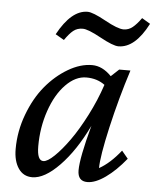

<svg xmlns="http://www.w3.org/2000/svg" viewBox="-48 -666 583 715"><g transform="rotate(5 243.0 -308.0)"><path d="M455.1 -618.2 486.3 -599.6Q438 -505.9 376 -505.9Q356 -505.9 307.1 -532.7Q258.3 -559.6 238.3 -559.6Q217.8 -559.6 203.4 -548.1Q189 -536.6 171.9 -511.7L139.6 -530.3Q190.4 -624 251 -624Q270.5 -624 319.1 -597.2Q367.7 -570.3 389.6 -570.3Q408.2 -570.3 423.1 -582.3Q438 -594.2 455.1 -618.2ZM98.6 7.8Q65.4 7.8 46.9 -19.5Q28.3 -46.9 28.3 -91.8Q28.3 -158.2 52 -221.4Q75.7 -284.7 112.5 -329.1Q149.4 -373.5 195.3 -400.6Q241.2 -427.7 285.2 -427.7Q323.7 -427.7 357.4 -392.6L386.7 -419.9H428.7Q394.5 -313.5 369.1 -202.4Q343.8 -91.3 343.8 -47.9Q384.3 -70.3 423.8 -120.1L447.3 -91.8Q410.2 -45.9 372.3 -19Q334.5 7.8 304.7 7.8Q268.6 7.8 268.6 -33.2Q268.6 -79.6 301.8 -202.1Q255.9 -106.9 200.2 -49.6Q144.5 7.8 98.6 7.8ZM111.3 -109.4Q111.3 -55.7 134.8 -55.7Q149.9 -55.7 175.8 -80.6Q201.7 -105.5 230.2 -145.5Q258.8 -185.5 288.1 -242.7Q317.4 -299.8 336.9 -358.4Q308.1 -379.9 267.6 -379.9Q227.1 -379.9 190.7 -342.5Q154.3 -305.2 132.8 -242.4Q111.3 -179.7 111.3 -109.4Z"/></g></svg>

Font: Crimson Pro
Style: Italic
Weight: 400
Italic angle: -12°
Designer: Jacques Le Bailly
Foundry: Baron von Fonthausen
Version: Version 1.003